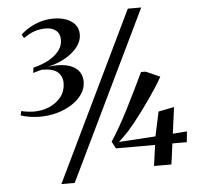

<svg xmlns="http://www.w3.org/2000/svg" viewBox="-58 -874 1012 984"><g transform="rotate(-5 448.5 -382.0)"><path d="M141 -302.5Q111.5 -302.5 85.5 -306.8Q59.5 -311 40.5 -318L46 -340Q60.5 -336 78.5 -333.8Q96.5 -331.5 111 -331.5Q153 -331.5 190 -347.2Q227 -363 250.2 -392.2Q273.5 -421.5 274.5 -462Q275 -498 251 -520Q227 -542 168.5 -541.5Q162.5 -540 154.2 -537.8Q146 -535.5 137.8 -533.2Q129.5 -531 123.5 -529L127.5 -556Q179.5 -569 213.5 -589.5Q247.5 -610 264 -635Q280.5 -660 280 -686Q280 -717.5 260 -734Q240 -750.5 207.5 -750.5Q175 -750.5 147.5 -740.8Q120 -731 92.5 -711L82 -730Q102 -749 128.5 -764.2Q155 -779.5 186.2 -788.5Q217.5 -797.5 251.5 -797.5Q285 -797.5 313.8 -787.8Q342.5 -778 360.5 -757.8Q378.5 -737.5 379 -706Q379.5 -673.5 356.8 -643Q334 -612.5 294 -589.2Q254 -566 202 -554Q257.5 -561.5 296.8 -552.8Q336 -544 356.8 -520.8Q377.5 -497.5 377.5 -461.5Q377 -425.5 355.8 -396Q334.5 -366.5 300.2 -345.5Q266 -324.5 224.5 -313.5Q183 -302.5 141 -302.5ZM635.5 -815H704.5L286.5 51H218ZM699 0 714 -107H512.5L493.5 -143Q516 -177 538.5 -216.5Q561 -256 583.5 -300Q606 -344 628.8 -390.8Q651.5 -437.5 674.5 -485.5H698L771 -453.5Q758 -429.5 739.8 -401.2Q721.5 -373 700.8 -343.2Q680 -313.5 659 -285.2Q638 -257 619 -233Q600 -209 585.5 -192.5Q570 -176.5 555.5 -162Q541 -147.5 531 -138.5L719.5 -150.5L746.5 -276L827.5 -292L809.5 -156.5L882.5 -162L877 -107H803L788.5 0Z"/></g></svg>

Font: Merriweather 120pt Medium
Style: Italic
Weight: 500
Italic angle: -7.8°
Version: Version 2.101